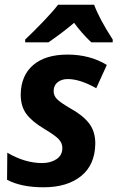

<svg xmlns="http://www.w3.org/2000/svg" viewBox="-20 -786 499 816"><path d="M10 -22 11 -137Q86 -93 159 -93Q195 -93 220 -109.5Q245 -126 245 -157Q245 -178 229.5 -194.5Q214 -211 167 -239Q115 -270 91.5 -302.5Q68 -335 68 -384Q69 -465 121 -509.5Q173 -554 267 -554Q362 -554 434 -510L389 -411Q320 -450 268 -450Q242 -450 225 -436.5Q208 -423 208 -399Q208 -379 222.5 -364.5Q237 -350 278 -326Q331 -297 358 -262.5Q385 -228 385 -176Q384 -86 325 -38Q266 10 165 10Q70 10 10 -22ZM87 -618Q120 -649 161.5 -692Q203 -735 227 -766H380Q402 -706 459 -618V-606H368Q326 -646 295 -689Q252 -652 186 -606H87Z"/></svg>

Font: Noto Sans Display
Style: Bold Italic
Weight: 700
Italic angle: -12°
Designer: Monotype Design team
Foundry: Monotype Imaging Inc.
Version: Version 1.000